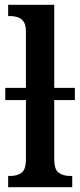

<svg xmlns="http://www.w3.org/2000/svg" viewBox="-20 -780 334 800"><path d="M14 0V-47H25Q51 -47 69.5 -60Q88 -73 88 -118V-363H2V-414H88V-649Q88 -677 78 -690.5Q68 -704 53 -708.5Q38 -713 25 -713H14V-760H206V-414H292V-363H206V-118Q206 -73 225 -60Q244 -47 270 -47H281V0Z"/></svg>

Font: Noto Serif Condensed SemiBold
Style: Regular
Weight: 600
Width: 3
Designer: Monotype Design Team
Foundry: Monotype Imaging Inc.
Version: Version 2.013